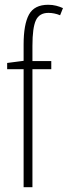

<svg xmlns="http://www.w3.org/2000/svg" viewBox="-20 -785 284 805"><path d="M195 -495H116V0H79V-495H10V-521L79 -530V-598Q79 -683 101.5 -724Q124 -765 182 -765Q200 -765 215.5 -761Q231 -757 244 -751L232 -721Q220 -726 207.5 -728.5Q195 -731 183 -731Q145 -731 130.5 -700Q116 -669 116 -593V-529H195Z"/></svg>

Font: Noto Sans Gujarati ExtraCondensed ExtraLight
Style: Regular
Weight: 200
Width: 2
Designer: Jelle Bosma - Monotype Design Team, Universal Thirst
Foundry: Monotype Imaging Inc.
Version: Version 2.106; ttfautohint (v1.8.4.7-5d5b)